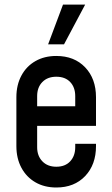

<svg xmlns="http://www.w3.org/2000/svg" viewBox="-20 -800 484 832"><path d="M224 12.5Q172.5 12.5 133.5 -10Q94.5 -32.5 72.8 -73Q51 -113.5 51 -167V-378.5Q51 -432 72.8 -472.5Q94.5 -513 133.5 -535.2Q172.5 -557.5 224 -557.5Q302 -557.5 349 -508.2Q396 -459 396 -378.5V-254.5H126V-339.5H306V-383.5Q306 -421.5 284.2 -444.5Q262.5 -467.5 224 -467.5Q186 -467.5 163.5 -444.5Q141 -421.5 141 -383.5V-162Q141 -124.5 163.5 -101Q186 -77.5 224 -77.5Q262.5 -77.5 284.2 -101Q306 -124.5 306 -162V-177H396V-167Q396 -86.5 349 -37Q302 12.5 224 12.5ZM188.5 -608 253 -780H349L257.5 -608Z"/></svg>

Font: Mohave Medium
Style: Regular
Weight: 500
Designer: Gumpita Rahayu
Foundry: Tokotype
Version: Version 2.003